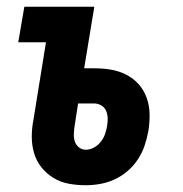

<svg xmlns="http://www.w3.org/2000/svg" viewBox="-20 -540 540 568"><path d="M233 8Q208 8 183.5 3.5Q159 -1 138.5 -13.5Q118 -26 103 -44.5Q88 -63 81 -86.5Q74 -110 74 -135.5Q74 -161 79 -186L116 -415H34L52 -520H259L229 -338H258Q284 -338 308 -334Q332 -330 353.5 -319Q375 -308 390.5 -290.5Q406 -273 414 -250.5Q422 -228 422.5 -203Q423 -178 419 -153Q415 -131 408 -110Q401 -89 388.5 -69.5Q376 -50 358 -34.5Q340 -19 319.5 -9.5Q299 0 277 4Q255 8 233 8ZM234 -97Q246 -97 258 -103.5Q270 -110 278.5 -121Q287 -132 291 -144Q295 -156 297 -169Q299 -180 298.5 -191.5Q298 -203 293.5 -213Q289 -223 279 -228.5Q269 -234 258 -234H211L201 -169Q199 -157 198.5 -145Q198 -133 201 -122.5Q204 -112 213 -104.5Q222 -97 234 -97Z"/></svg>

Font: Iosevka Extrabold
Style: Italic
Weight: 800
Italic angle: -9°
Monospace: yes
Designer: Belleve Invis
Foundry: Belleve Invis
Version: Version 32.5.0; ttfautohint (v1.8.4)